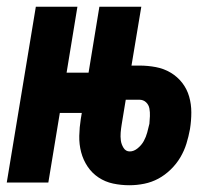

<svg xmlns="http://www.w3.org/2000/svg" viewBox="-26 -540 646 568"><path d="M357 8Q332 8 308.5 3Q285 -2 265.5 -15Q246 -28 233 -47.5Q220 -67 214 -90Q208 -113 208.5 -138Q209 -163 213 -188L216 -206H151L117 0H-6L80 -520H203L171 -325H236L268 -520H392L363 -346H387Q411 -346 435 -341.5Q459 -337 479 -325Q499 -313 513 -295Q527 -277 533.5 -254.5Q540 -232 540 -207.5Q540 -183 536 -158Q532 -136 525.5 -115Q519 -94 507.5 -74.5Q496 -55 479 -38.5Q462 -22 442.5 -11.5Q423 -1 401 3.5Q379 8 357 8ZM358 -92Q370 -92 381.5 -101.5Q393 -111 399.5 -123Q406 -135 409.5 -148Q413 -161 416 -174Q417 -185 417.5 -196.5Q418 -208 416 -219Q414 -230 406 -237.5Q398 -245 386 -245H346L334 -172Q332 -160 331 -148Q330 -136 331.5 -124.5Q333 -113 339.5 -102.5Q346 -92 358 -92Z"/></svg>

Font: Iosevka Heavy Extended
Style: Italic
Weight: 900
Width: 7
Italic angle: -9°
Monospace: yes
Designer: Belleve Invis
Foundry: Belleve Invis
Version: Version 32.5.0; ttfautohint (v1.8.4)